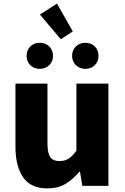

<svg xmlns="http://www.w3.org/2000/svg" viewBox="-20 -1034 694 1068"><path d="M244 14Q150 14 108 -48.5Q66 -111 66 -217V-569H244V-239Q244 -181 260 -159.5Q276 -138 310 -138Q340 -138 361.5 -151.5Q383 -165 405 -196V-569H583V0H438L425 -78H421Q386 -36 344 -11Q302 14 244 14ZM201 -651Q169 -651 148.5 -671.5Q128 -692 128 -723Q128 -755 148.5 -775.5Q169 -796 201 -796Q233 -796 254 -775.5Q275 -755 275 -723Q275 -692 254 -671.5Q233 -651 201 -651ZM318 -816 202 -953 297 -1014 385 -859ZM455 -651Q423 -651 402 -671.5Q381 -692 381 -723Q381 -755 402 -775.5Q423 -796 455 -796Q487 -796 507.5 -775.5Q528 -755 528 -723Q528 -692 507.5 -671.5Q487 -651 455 -651Z"/></svg>

Font: Source Han Sans TC Heavy
Style: Regular
Weight: 900
Designer: Ryoko NISHIZUKA Ë•øÂ°öÊ∂ºÂ≠ê (kana, bopomofo & ideographs); Paul D. Hunt (Latin, Greek & Cyrillic); Sandoll Communicatio
Foundry: Adobe
Version: Version 2.004;hotconv 1.0.118;makeotfexe 2.5.65603